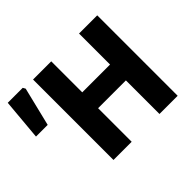

<svg xmlns="http://www.w3.org/2000/svg" viewBox="-146 -880 1100 1100"><g transform="rotate(-45 404.0 -330.0)"><path d="M215.7 0V-651.8H363.1V-400.5H588.3V-651.8H735.7V0H588.3V-272.1H363.1V0ZM-3.5 -408.8 18.9 -660H140.3L148.9 -644.5L91.3 -408.8Z"/></g></svg>

Font: Source Sans 3 VF
Style: Regular
Weight: 200
Designer: Paul D. Hunt
Foundry: Adobe
Version: Version 3.046;hotconv 1.0.118;makeotfexe 2.5.65603